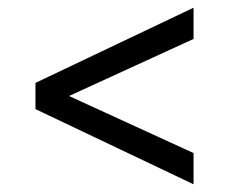

<svg xmlns="http://www.w3.org/2000/svg" viewBox="-20 -517 594 498"><path d="M72 -234V-302L482 -497V-416L159 -268L482 -120V-39Z"/></svg>

Font: Evergrow Sans 
Style: Regular
Weight: 400
Foundry: 10Web
Version: Version 1.000